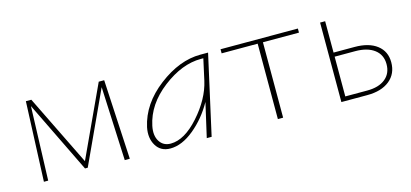

<svg xmlns="http://www.w3.org/2000/svg" viewBox="-45 -679 2040 952"><g transform="rotate(-15 975.5 -203.0)"><path d="M531 0H505L488 -379L318 -11H304L125 -379L112 0H90L107 -409H135L313 -46L481 -409H509Z M1002 -408H1042L951 0H926L966 -175Q924 -100 861.5 -48.5Q799 3 739 3Q690 3 666.5 -36Q643 -75 654 -129Q679 -243 787 -325.5Q895 -408 1002 -408ZM747 -20Q818 -20 893 -104.5Q968 -189 988 -278L1012 -387H999Q902 -387 802.5 -310.5Q703 -234 681 -129Q671 -81 690 -50.5Q709 -20 747 -20Z M1503 -408V-387H1318V0H1291V-387H1106V-408Z M1751 -247Q1824 -247 1865.5 -215Q1907 -183 1907 -127Q1907 -68 1865 -34Q1823 0 1750 0H1617V-408H1643V-247ZM1756 -22Q1815 -22 1848.5 -49Q1882 -76 1882 -124Q1882 -172 1846.5 -199Q1811 -226 1748 -226H1643V-22Z"/></g></svg>

Font: EauTestText Extralight
Style: Italic
Weight: 250
Italic angle: -12°
Designer: Christian Thalmann (Catharsis Fonts)
Version: Version 0.001;PS 000.001;hotconv 1.0.88;makeotf.lib2.5.64775